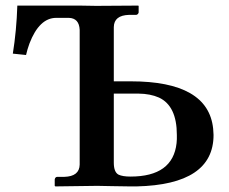

<svg xmlns="http://www.w3.org/2000/svg" viewBox="-20 -666 820 687"><path d="M387.2 -331.1V-84Q387.2 -49.8 404.3 -41Q418.9 -34.2 446.8 -34.2Q598.6 -34.2 611.8 -153.8Q613.3 -167.5 612.8 -183.1Q612.8 -287.1 548.8 -316.9Q518.1 -330.6 475.1 -331.1ZM324.2 -645 474.1 -646 476.1 -645V-621.1Q474.1 -614.3 467.8 -612.8H441.9Q387.7 -611.3 387.2 -568.8V-375H448.2Q725.1 -375 742.7 -205.6Q743.7 -193.8 744.1 -183.1Q744.1 -5.4 468.8 1Q457 1 444.8 1Q425.8 1 380.4 0Q341.8 -1 328.1 -1L178.2 1L175.8 -1V-23.9Q177.2 -32.2 184.1 -33.2H210Q264.2 -34.7 265.1 -77.1V-559.1Q263.2 -601.1 226.1 -602.1H181.2Q120.6 -602.1 85.4 -510.3Q77.6 -488.8 73.2 -469.2L25.9 -474.1Q39.1 -556.2 42 -646H265.1Z"/></svg>

Font: Linux Libertine O
Style: Bold
Weight: 700
Designer: Philipp H. Poll
Foundry: Philipp H. Poll
Version: Version 5.0.0